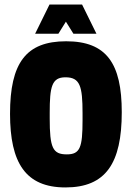

<svg xmlns="http://www.w3.org/2000/svg" viewBox="-20 -812 578 842"><path d="M270 -631C94 -631 24 -536 24 -313C24 -98 92 10 267 10C444 10 514 -96 514 -320C514 -534 447 -631 270 -631ZM267 -473C331 -473 342 -434 342 -316V-284C342 -165 331 -135 273 -135C211 -135 198 -164 198 -293V-317C198 -432 207 -473 267 -473ZM340 -792H197L134 -664H236L269 -717L302 -664H403Z"/></svg>

Font: Passion One
Style: Regular
Weight: 400
Designer: Alejandro Lo Celso
Foundry: Fontstage
Version: Version 1.001